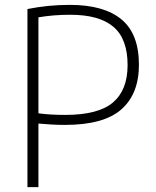

<svg xmlns="http://www.w3.org/2000/svg" viewBox="-20 -767 638 787"><path d="M92.5 0V-730Q136 -738.5 178.2 -742.8Q220.5 -747 267 -747Q405.5 -747 477.5 -687.8Q549.5 -628.5 549.5 -501.5Q549.5 -382 477.2 -318.5Q405 -255 246 -255Q217.5 -255 192 -256.5Q166.5 -258 137.5 -260.5V0ZM247.5 -296Q383 -296 443 -347Q503 -398 503 -500Q503 -608 444.8 -657.2Q386.5 -706.5 268.5 -706.5Q231.5 -706.5 199.5 -703.8Q167.5 -701 137.5 -696V-302.5Q164.5 -299 191 -297.5Q217.5 -296 247.5 -296Z"/></svg>

Font: Encode Sans SC Condensed Thin ExtraLight
Style: Regular
Weight: 250
Version: Version 3.002